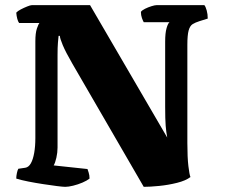

<svg xmlns="http://www.w3.org/2000/svg" viewBox="-20 -724 871 744"><path d="M233 0Q224 0 200.5 -3Q177 -6 147.5 -10.5Q118 -15 90 -20.5Q62 -26 43 -32Q43 -42 45.5 -53.5Q48 -65 51 -70L78 -74Q91 -76 99.5 -91Q108 -106 112.5 -131.5Q117 -157 117 -189V-564Q117 -596 123 -613.5Q129 -631 133 -635H54Q50 -640 47 -651Q44 -662 43 -675Q48 -681 60.5 -687.5Q73 -694 85.5 -699Q98 -704 103 -704H329L628 -191Q624 -212 622 -236.5Q620 -261 620 -311V-563Q620 -596 625.5 -615Q631 -634 637 -638H537Q534 -643 530 -654Q526 -665 526 -678Q530 -684 542 -690Q554 -696 567 -700Q580 -704 586 -704H772Q777 -698 781 -683.5Q785 -669 785 -652L753 -642Q737 -637 726.5 -630.5Q716 -624 711 -606Q706 -588 706 -550V-170Q706 -114 710 -80.5Q714 -47 718 -38Q700 -24 666 -15.5Q632 -7 596.5 -3.5Q561 0 537 0L260 -478Q234 -523 223 -549.5Q212 -576 212 -585H207Q206 -576 204.5 -558.5Q203 -541 203 -510V-152Q203 -133 198.5 -113Q194 -93 188 -83L319 -69Q320 -66 323.5 -55.5Q327 -45 327 -32Q317 -24 299.5 -16.5Q282 -9 263.5 -4.5Q245 0 233 0Z"/></svg>

Font: Texturina 12pt Black
Style: Regular
Weight: 900
Designer: Guillermo Torres Carreño
Foundry: Omnibus-Type
Version: Version 1.002